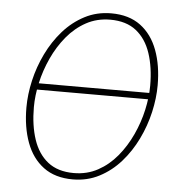

<svg xmlns="http://www.w3.org/2000/svg" viewBox="-50 -719 713 778"><g transform="rotate(5 306.0 -330.0)"><path d="M274 12Q202 12 155 -23Q108 -58 85 -120Q62 -182 62 -262Q62 -315 75 -372Q88 -429 114 -482.5Q140 -536 177.5 -578.5Q215 -621 264 -646.5Q313 -672 372 -672Q444 -672 491 -637Q538 -602 561 -540Q584 -478 584 -398Q584 -345 571 -288Q558 -231 532 -177.5Q506 -124 468.5 -81.5Q431 -39 382 -13.5Q333 12 274 12ZM276 -14Q330 -14 374 -38Q418 -62 451.5 -102.5Q485 -143 508 -193Q531 -243 542.5 -295Q554 -347 554 -394Q554 -468 535 -525Q516 -582 475.5 -614Q435 -646 370 -646Q316 -646 272 -622Q228 -598 194.5 -557.5Q161 -517 138 -467Q115 -417 103.5 -365Q92 -313 92 -266Q92 -192 111 -135Q130 -78 170.5 -46Q211 -14 276 -14ZM85 -338 90 -364H563L558 -338Z"/></g></svg>

Font: Source Sans 3 VF
Style: Italic
Weight: 200
Italic angle: -11°
Designer: Paul D. Hunt
Foundry: Adobe Systems Incorporated
Version: Version 3.042;hotconv 1.0.118;makeotfexe 2.5.65603